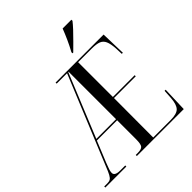

<svg xmlns="http://www.w3.org/2000/svg" viewBox="-246 -1092 1253 1253"><g transform="rotate(-45 380.5 -465.5)"><path d="M1 0V-10H30Q47 -10 57 -16Q67 -22 77 -40Q87 -58 101 -94L352 -704H256V-714H699L704 -541H694L692 -593Q689 -638 678.5 -662Q668 -686 645 -695Q622 -704 580 -704H454V-383H655V-373H454L453 -10H614Q671 -10 692 -32Q713 -54 717 -110L721 -173H731L725 0H292V-10H311Q343 -10 354.5 -22.5Q366 -35 366 -82V-256H179L119 -109Q109 -83 103.5 -67Q98 -51 98 -38Q98 -10 149 -10H195V0ZM184 -266H366V-704H363ZM469 -781Q490 -819 507.5 -858Q525 -897 538 -931H619V-921Q606 -904 580.5 -876.5Q555 -849 526.5 -821Q498 -793 476 -771H469Z"/></g></svg>

Font: Noto Serif Display ExtraCondensed
Style: Regular
Weight: 400
Width: 2
Designer: Monotype Design Team
Foundry: Monotype Imaging Inc.
Version: Version 2.009